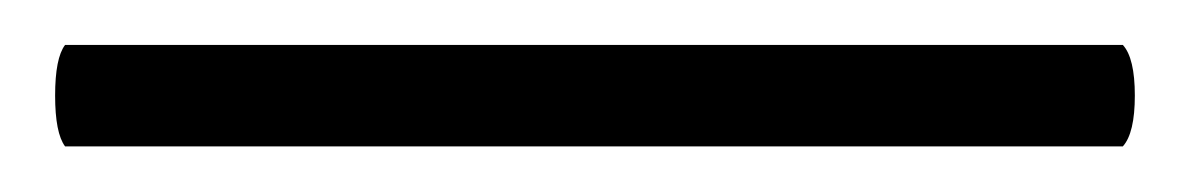

<svg xmlns="http://www.w3.org/2000/svg" viewBox="-20 89 526 85"><path d="M477.1 108.9Q482.4 114.7 482.4 131.3Q482.4 147.9 477.1 153.8H8.8Q4.4 147.9 4.4 131.3Q4.4 114.7 8.8 108.9Z"/></svg>

Font: Common Serif News
Style: Regular
Weight: 450
Designer: Philipp H. Poll, Khaled Hosny
Foundry: Stefan Peev, Context Ltd.
Version: Version 1.026